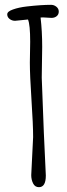

<svg xmlns="http://www.w3.org/2000/svg" viewBox="-20 -777 280 804"><path d="M156.7 -580.6 154.8 -451.7 163.6 -221.7 171.9 -42Q171.9 6.8 143.1 6.8Q126.5 6.8 118.7 -8.8Q110.8 -24.4 110.8 -43.5L118.7 -203.1Q118.7 -254.9 111.8 -358.9Q105 -462.9 105 -514.6L106.4 -602.1Q106.4 -673.8 97.2 -695.3L43 -689.9Q30.3 -689.9 20.3 -697.5Q10.3 -705.1 10.3 -717Q10.3 -729 34.2 -737.3Q58.6 -746.1 92.8 -750Q152.8 -756.8 193.8 -756.8Q206.1 -756.8 216.1 -748.8Q226.1 -740.7 226.1 -728.5Q226.1 -716.3 217.3 -709.2Q208.5 -702.1 195.8 -702.1L160.2 -704.1Q153.3 -704.1 149.9 -703.6Q156.7 -646 156.7 -580.6Z"/></svg>

Font: Amatic
Style: Bold
Weight: 700
Width: 3
Version: Version 2.000; ttfautohint (v0.92-dirty) -l 8 -r 50 -G 50 -x